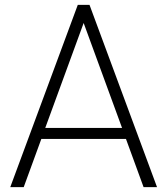

<svg xmlns="http://www.w3.org/2000/svg" viewBox="-20 -765 684 785"><path d="M22 0H77L149 -197H495L567 0H622L346 -745H298ZM165 -242 322 -671 479 -242Z"/></svg>

Font: Plus Jakarta Sans ExtraLight
Style: Regular
Weight: 200
Designer: Gumpita Rahayu
Foundry: Tokotype
Version: Version 2.004; ttfautohint (v1.8.3)